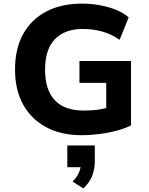

<svg xmlns="http://www.w3.org/2000/svg" viewBox="-20 -736 823 1061"><path d="M431 11Q317 11 234.5 -33.5Q152 -78 107.5 -159Q63 -240 63 -352Q63 -466 107.5 -547Q152 -628 235 -672Q318 -716 432 -716Q484 -716 532.5 -707Q581 -698 622 -681.5Q663 -665 691 -640L641 -516Q593 -549 542.5 -562.5Q492 -576 436 -576Q339 -576 284 -520Q229 -464 229 -352Q229 -239 283 -182Q337 -125 443 -125Q490 -125 528.5 -131Q567 -137 601 -150L567 -85V-278H419V-399H704V-43Q670 -26 625.5 -14Q581 -2 531 4.5Q481 11 431 11ZM440 305 381 267Q405 244 416 218Q427 192 427 169L458 188H352V68H504V152Q504 197 489.5 235.5Q475 274 440 305Z"/></svg>

Font: Nunito Sans 8pt ExtraBold
Style: Regular
Weight: 800
Version: Version 3.101;gftools[0.9.27]